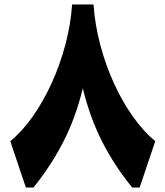

<svg xmlns="http://www.w3.org/2000/svg" viewBox="-20 -838 739 858"><path d="M302.2 -817.9H397.9Q404.3 -726.6 428.5 -636Q452.6 -545.4 490.2 -463.6Q527.8 -381.8 575 -315.7Q622.1 -249.5 673.8 -207L604 0H570.8Q491.2 -97.7 436.5 -205.1Q381.8 -312.5 350.1 -443.4Q318.4 -312.5 263.4 -205.1Q208.5 -97.7 129.4 0H95.7L25.9 -207Q78.1 -249.5 125 -315.7Q171.9 -381.8 209.5 -463.6Q247.1 -545.4 271.5 -636Q295.9 -726.6 302.2 -817.9Z"/></svg>

Font: Pinar-DS1-FD ExtraBold
Style: Regular
Weight: 800
Designer: Amin Abedi
Version: Version 2.000